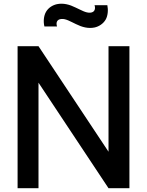

<svg xmlns="http://www.w3.org/2000/svg" viewBox="-20 -994 776 1014"><path d="M546.9 -966.7H479.2C485.4 -949 481.3 -929.2 457.3 -927.1C433.3 -925 409.4 -940.6 379.2 -954.2C347.9 -969.8 314.6 -979.2 280.2 -971.9C257.3 -966.7 235.4 -953.1 222.9 -931.3C210.4 -909.4 208.3 -879.2 214.6 -854.2H281.2C275 -872.9 279.2 -891.7 304.2 -893.8C328.1 -895.8 352.1 -880.2 381.2 -866.7C412.5 -851 445.8 -841.7 480.2 -849C503.1 -854.2 525 -868.8 537.5 -889.6C550 -910.4 552.1 -941.7 546.9 -966.7ZM183.3 -750H72.9V0H183.3V-557.3L553.1 0H663.5V-750H553.1V-192.7Z"/></svg>

Font: Manrope Semibold
Style: Regular
Weight: 600
Width: 4
Designer: Michael Sharanda
Foundry: Michael Sharanda
Version: Version 2.000;PS 002.000;hotconv 1.0.88;makeotf.lib2.5.64775